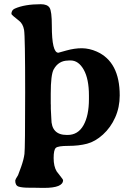

<svg xmlns="http://www.w3.org/2000/svg" viewBox="-20 -708 650 935"><path d="M323.7 -413.6H315.9L312 -413.1Q265.6 -413.1 241.7 -370.6Q227.1 -344.7 227.1 -252V-202.1L227.5 -197.3Q227.5 -187.5 227.5 -177.7L230 -129.4Q230 -50.8 305.2 -50.8H309.1Q359.9 -50.8 386.5 -97.9Q413.1 -145 413.1 -225.6V-242.7Q413.1 -323.7 387.7 -368.7Q362.3 -413.6 323.7 -413.6ZM287.1 169.4Q287.1 207 194.3 207H180.2L166.5 206.5Q152.3 206.1 120.4 206.1Q88.4 206.1 71.3 200.9Q54.2 195.8 54.2 171.4L57.1 163.1L67.9 145Q70.3 140.1 83 104.2Q95.7 68.4 99.1 41.5Q102.5 14.6 102.5 -258.8Q102.5 -532.2 97.2 -562.3Q91.8 -592.3 72.8 -606.9Q35.6 -635.7 35.6 -640.1Q35.6 -658.7 51.8 -666Q100.1 -687.5 178.7 -687.5Q210.4 -687.5 221.4 -670.4Q232.4 -653.3 232.4 -583Q232.4 -451.2 264.2 -451.2Q264.6 -451.2 303.7 -462.2Q342.8 -473.1 378.9 -473.1Q415 -472.7 450.7 -457Q563 -407.2 563 -243.2Q563 -185.5 541 -136.2Q519 -86.9 481.4 -52.7Q443.8 -18.6 403.8 -8.1Q363.8 2.4 313.2 2.4Q262.7 2.4 252 12Q241.2 21.5 241.2 61.8Q241.2 102.1 255.9 126.5Q259.3 131.8 273.2 148.9Q287.1 166 287.1 169.4Z"/></svg>

Font: Averia Serif Libre RX
Style: Bold
Weight: 700
Version: Version 1.002